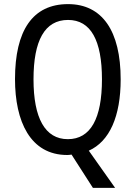

<svg xmlns="http://www.w3.org/2000/svg" viewBox="-20 -837 659 934"><path d="M567 -451C567 -687 477 -817 311 -817C139 -817 53 -689 53 -452C53 -247 127 -83 307 -83C314 -83 323 -84 328 -85L432 77H540L412 -104C513 -149 567 -271 567 -451ZM143 -451C143 -639 197 -740 311 -740C422 -740 476 -640 476 -451C476 -261 421 -160 310 -160C199 -160 143 -263 143 -451Z"/></svg>

Font: Noto Sans Kannada UI Condensed
Style: Regular
Weight: 400
Width: 3
Designer: Jelle Bosma - Monotype Design Team
Foundry: Monotype Imaging Inc.
Version: Version 2.005